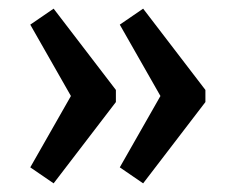

<svg xmlns="http://www.w3.org/2000/svg" viewBox="-20 -545 545 444"><path d="M104 -121 50 -158 144 -323 50 -488 104 -525 248 -337V-309ZM311 -121 257 -158 351 -323 257 -488 311 -525 455 -337V-309Z"/></svg>

Font: Orienta
Style: Regular
Weight: 400
Designer: Eduardo Rodriguez Tunni
Foundry: Eduardo Rodriguez Tunni
Version: Version 1.002; ttfautohint (v1.8.4.7-5d5b);gftools[0.9.23]